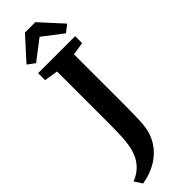

<svg xmlns="http://www.w3.org/2000/svg" viewBox="-399 -981 1174 1174"><g transform="rotate(-45 188.0 -394.0)"><path d="M-19.5 137Q5.5 129 29.5 112.2Q53.5 95.5 73.2 69.5Q93 43.5 104.5 8.5Q112 -14 116.5 -41.2Q121 -68.5 123.2 -108.2Q125.5 -148 125.5 -206.5V-668.5L36.5 -682.5V-743H356.5V-682.5L273 -669.5V-274.5Q273 -183.5 271.2 -119Q269.5 -54.5 260 -16Q245.5 38 211.8 80.2Q178 122.5 127.5 150Q77 177.5 13.5 188ZM71 -795 23.5 -830.5 155 -975.5H245L376.5 -831.5L329 -795L200 -894Z"/></g></svg>

Font: Merriweather 24pt
Style: Bold
Weight: 700
Designer: Eben Sorkin
Foundry: Eben Sorkin
Version: Version 2.100